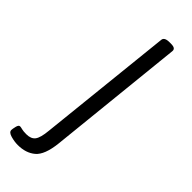

<svg xmlns="http://www.w3.org/2000/svg" viewBox="-311 -550 786 786"><g transform="rotate(45 82.5 -156.5)"><path d="M-3 212Q-22 212 -43.5 206Q-65 200 -65 187Q-65 181 -61.5 166Q-58 151 -50 151Q-45 151 -36 153.5Q-27 156 -9 156Q18 156 30 140Q42 124 46 80L108 -507Q109 -525 139 -525H147Q162 -525 168 -520.5Q174 -516 173 -507L111 90Q103 162 73.5 187Q44 212 -3 212Z"/></g></svg>

Font: Asap Condensed Condensed Light
Style: Italic
Weight: 300
Width: 3
Italic angle: -6°
Designer: Pablo Cosgaya
Foundry: Omnibus-Type
Version: Version 3.001; ttfautohint (v1.8.4.7-5d5b)